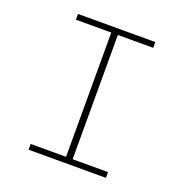

<svg xmlns="http://www.w3.org/2000/svg" viewBox="-120 -768 841 877"><g transform="rotate(20 300.0 -330.0)"><path d="M112 0V-28H284V-632H112V-660H488V-632H316V-28H488V0Z"/></g></svg>

Font: Source Code Pro ExtraLight
Style: Regular
Weight: 200
Monospace: yes
Designer: Paul D. Hunt, Teo Tuominen
Foundry: Adobe Systems Incorporated
Version: Version 2.030;PS 1.000;hotconv 16.6.51;makeotf.lib2.5.65220